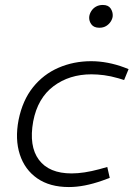

<svg xmlns="http://www.w3.org/2000/svg" viewBox="-20 -748 539 775"><path d="M258 7Q181 7 130.5 -28Q80 -63 60 -124.5Q40 -186 55 -264Q71 -343 113 -395.5Q155 -448 216 -474.5Q277 -501 348 -501Q381 -501 415 -494.5Q449 -488 481 -476L499 -469L481 -425L458 -432Q427 -441 400 -444.5Q373 -448 349 -448Q260 -448 196 -400Q132 -352 114 -258Q96 -158 137 -103Q178 -48 269 -48Q318 -48 381 -65L413 -74L423 -30L393 -19Q356 -6 322.5 0.5Q289 7 258 7ZM381 -636Q359 -636 349 -649.5Q339 -663 340 -679Q341 -691 348 -702.5Q355 -714 367 -721Q379 -728 395 -728Q417 -728 426.5 -714Q436 -700 435 -683Q434 -672 427 -661Q420 -650 408.5 -643Q397 -636 381 -636Z"/></svg>

Font: REM ExtraLight
Style: Italic
Weight: 250
Italic angle: -11°
Designer: Octavio Pardo
Foundry: Ashler Design
Version: Version 1.005;gftools[0.9.28]